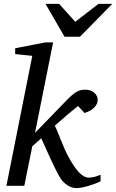

<svg xmlns="http://www.w3.org/2000/svg" viewBox="-20 -955 597 987"><path d="M497 -23Q471 -10 433.5 1Q396 12 373 12Q350 12 328 -2Q306 -16 293 -35Q281 -53 261.5 -93Q242 -133 219.5 -183.5Q197 -234 192 -244L146 -203L105 0H13L146 -668L58 -677V-707L213 -737H253L160 -272L322 -439Q352 -470 372 -482Q392 -494 417 -494Q448 -494 465.5 -477.5Q483 -461 482 -440Q482 -421 465 -403Q448 -385 415 -374L381 -410Q337 -376 262 -309Q269 -296 292 -237.5Q315 -179 332 -149Q389 -42 435 -42Q465 -42 497 -57ZM557 -935 391 -766H312L214 -935H284L367 -843L486 -935Z"/></svg>

Font: Veleka
Style: Italic
Weight: 400
Italic angle: -12°
Designer: Stefan Peev, Context Ltd, 2016; SIL International, 1997-2014.
Foundry: Stefan Peev, Context Ltd, 2016
Version: Version 1.000